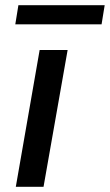

<svg xmlns="http://www.w3.org/2000/svg" viewBox="-20 -721 424 741"><path d="M41 0 133 -528H241L148 0ZM39 -627 51 -701H384L372 -627Z"/></svg>

Font: Hubot Sans Medium
Style: Italic
Weight: 500
Italic angle: -10°
Designer: Deni Anggara
Foundry: GitHub
Version: Version 1.001; ttfautohint (v1.8.4.7-5d5b);gftools[0.9.31]